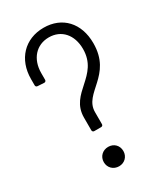

<svg xmlns="http://www.w3.org/2000/svg" viewBox="-178 -786 742 859"><g transform="rotate(-30 193.0 -356.0)"><path d="M159 -195H194C200 -195 204 -199 204 -205V-267C204 -366 352 -371 352 -538C352 -642 289 -709 193 -709C96 -709 30 -640 30 -538V-506C30 -500 34 -496 40 -496L73 -494C79 -494 83 -498 83 -504V-538C83 -611 127 -660 192 -660C256 -660 299 -612 299 -539C299 -399 149 -397 149 -270V-205C149 -199 153 -195 159 -195ZM177 -3C205 -3 227 -24 227 -53C227 -82 206 -103 177 -103C148 -103 126 -82 126 -53C126 -24 148 -3 177 -3Z"/></g></svg>

Font: Barlow Semi Condensed Light
Style: Regular
Weight: 300
Width: 4
Designer: Jeremy Tribby
Foundry: Tribby Type
Version: Version 1.422;hotconv 1.0.109;makeotfexe 2.5.65596